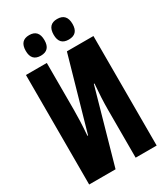

<svg xmlns="http://www.w3.org/2000/svg" viewBox="-219 -992 938 1084"><g transform="rotate(-30 250.0 -450.0)"><path d="M30 0H202L337 -479H341Q333 -384 333 -311V0H470V-714H297L163 -243H159Q163 -296 164.5 -336Q166 -376 166 -408V-714H30ZM340 -766Q402 -766 402 -832Q402 -900 340 -900Q279 -900 279 -832Q279 -766 340 -766ZM158 -766Q219 -766 219 -832Q219 -900 158 -900Q97 -900 97 -832Q97 -766 158 -766Z"/></g></svg>

Font: Noto Sans Mono Condensed Extra
Style: Regular
Weight: 800
Width: 3
Designer: Monotype Design Team
Foundry: Monotype Imaging Inc.
Version: Version 1.900